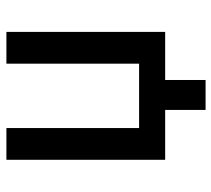

<svg xmlns="http://www.w3.org/2000/svg" viewBox="-52 -506 689 626"><g transform="rotate(-90 293.0 -193.5)"><path d="M397.9 0V-517.6H501.5V0ZM247.1 131.8V-63.5H344.7V131.8ZM84.5 0V-85H501.5V0ZM84.5 0V-517.6H188V0Z"/></g></svg>

Font: Cascadia Code PL
Style: Regular
Weight: 400
Monospace: yes
Designer: Aaron Bell
Foundry: Saja Typeworks
Version: Version 2102.003